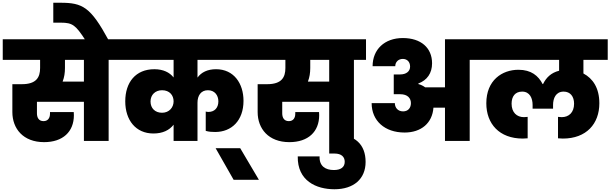

<svg xmlns="http://www.w3.org/2000/svg" viewBox="-34 -1026 4445 1398"><path d="M439 -590H577V-432H422C434 -463 439 -495 439 -531ZM-14 -590H258V-531C258 -463 231 -413 125 -413H56V-210C56 -89 135 9 287 9C424 9 504 -67 504 -187C504 -192 504 -199 503 -210H330V-198C330 -167 315 -144 283 -144C248 -144 235 -170 235 -201V-285H577V0H757V-590H845V-740H-14Z M756 -735C626 -974 568 -1006 407 -1006H354V-861H409C495 -861 517 -842 587 -735Z M1230 0H1404V-278C1404 -330 1429 -369 1480 -369C1529 -369 1556 -332 1556 -288C1556 -240 1527 -211 1484 -211C1475 -211 1469 -212 1464 -214V-73C1489 -66 1510 -65 1533 -65C1652 -65 1739 -148 1739 -292C1739 -418 1669 -522 1539 -522C1478 -522 1432 -500 1404 -461V-590H1800V-740H817V-590H1230V-462C1201 -499 1154 -522 1090 -522C954 -522 878 -427 878 -288C878 -152 954 -54 1083 -54C1151 -54 1199 -78 1230 -118ZM1146 -205C1095 -205 1062 -238 1062 -287C1062 -336 1097 -369 1146 -369C1201 -369 1230 -332 1230 -288C1230 -244 1198 -205 1146 -205Z M1667 283H1851L1715 53H1536Z M2225 -590H2363V-432H2208C2220 -463 2225 -495 2225 -531ZM1772 -590H2044V-531C2044 -463 2017 -413 1911 -413H1842V-210C1842 -89 1921 9 2073 9C2210 9 2290 -67 2290 -187C2290 -192 2290 -199 2289 -210H2116V-198C2116 -167 2101 -144 2069 -144C2034 -144 2021 -170 2021 -201V-285H2363V0H2543V-590H2631V-740H1772Z M2401 352C2541 352 2628 277 2628 153C2628 28 2554 -48 2402 -48H2363V92H2402C2453 92 2476 117 2476 152C2476 191 2448 212 2397 212C2336 212 2290 184 2293 113H2134C2131 291 2269 352 2401 352Z M2833 -484V-340H2880C2935 -340 2958 -310 2958 -275C2958 -240 2937 -215 2901 -215C2862 -215 2841 -243 2841 -275H2672C2672 -147 2767 -61 2912 -61C3033 -61 3114 -130 3122 -242H3206V0H3386V-590H3473V-740H3206V-390H3062C3047 -401 3031 -409 3012 -414V-418C3076 -442 3112 -493 3112 -565C3112 -678 3031 -749 2899 -749C2765 -749 2679 -665 2679 -544H2844C2844 -575 2867 -597 2899 -597C2930 -597 2952 -576 2952 -541C2952 -506 2923 -484 2880 -484Z M4064 -17C4236 -17 4330 -125 4330 -274C4330 -386 4282 -455 4214 -491V-590H4391V-740H3446V-590H4037V-511C3978 -496 3943 -461 3920 -414H3917C3886 -474 3834 -518 3741 -518C3622 -518 3507 -442 3507 -274C3507 -125 3601 -17 3773 -17C3780 -17 3792 -18 3808 -19V-175C3797 -174 3788 -173 3781 -173C3729 -173 3691 -207 3691 -271C3691 -324 3717 -359 3768 -359C3824 -359 3844 -310 3844 -262V-235H3993V-262C3993 -310 4013 -359 4070 -359C4119 -359 4146 -323 4146 -271C4146 -207 4108 -173 4056 -173C4049 -173 4040 -174 4029 -175V-19C4045 -18 4056 -17 4064 -17Z"/></svg>

Font: SVN-Poppins ExtraBold
Style: Regular
Weight: 800
Designer: Ninad Kale (Devanagari), Jonny Pinhorn (Latin)
Foundry: Indian Type Foundry
Version: Version 3.002 2017; ttfautohint (v1.8.3)